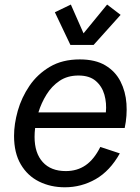

<svg xmlns="http://www.w3.org/2000/svg" viewBox="-20 -795 605 827"><path d="M259.3 11.7Q198.2 11.7 148.4 -12.9Q98.6 -37.6 69.6 -86.9Q40.5 -136.2 40.5 -209.5Q40.5 -260.7 56.6 -317.9Q72.8 -375 106.9 -425.3Q141.1 -475.6 194.8 -507.3Q248.5 -539.1 323.7 -539.1Q391.1 -539.1 434.1 -513.2Q477.1 -487.3 499 -444.1Q521 -400.9 524.7 -348.6Q528.3 -296.4 517.1 -243.7H131.3Q128.9 -223.6 128.9 -205.6Q128.9 -135.7 164.1 -96.9Q199.2 -58.1 263.2 -58.1Q312.5 -58.1 348.9 -83.3Q385.3 -108.4 412.1 -162.1L496.1 -134.3Q453.6 -58.6 392.1 -23.4Q330.6 11.7 259.3 11.7ZM317.9 -469.7Q270.5 -469.7 236.6 -446.8Q202.6 -423.8 180.2 -387.5Q157.7 -351.1 145.5 -311H436Q439.9 -350.6 429.7 -387Q419.4 -423.3 392.3 -446.5Q365.2 -469.7 317.9 -469.7ZM441.4 -775.4 499.5 -731 383.3 -601.6H283.2L216.3 -742.2L285.2 -775.4L339.8 -651.4Z"/></svg>

Font: Schibsted Grotesk
Style: Italic
Weight: 400
Italic angle: -12°
Designer: Bakken & Baeck AS, Henrik Kongsvoll
Foundry: Schibsted ASA
Version: Version 1.100; ttfautohint (v1.8.4.7-5d5b);gftools[0.9.25]